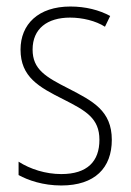

<svg xmlns="http://www.w3.org/2000/svg" viewBox="-20 -559 401 589"><path d="M323 -130C323 -220 264 -249 191 -287C120 -323 80 -346 80 -407C80 -471 125 -505 195 -505C233 -505 274 -495 302 -477L318 -510C285 -528 243 -539 196 -539C97 -539 43 -484 43 -407C43 -323 99 -292 175 -254C244 -219 285 -196 285 -130C285 -64 248 -25 168 -25C120 -25 73 -40 37 -63V-22C66 -6 112 10 168 10C271 10 323 -44 323 -130Z"/></svg>

Font: Noto Sans Hebrew Condensed ExtraLight
Style: Regular
Weight: 200
Width: 3
Designer: Monotype Design Team
Foundry: Monotype Imaging Inc.
Version: Version 2.004